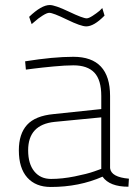

<svg xmlns="http://www.w3.org/2000/svg" viewBox="-20 -735 558 764"><path d="M418 -353V-66Q422 -30 493 -24L491 8Q416 8 388 -32Q295 9 182 9Q122 9 88.5 -28.5Q55 -66 55 -137Q55 -202 87.5 -238Q120 -274 193 -281L383 -301V-353Q383 -417 355.5 -446Q328 -475 272 -475Q240 -475 192.5 -470.5Q145 -466 114 -462L83 -458L80 -491Q192 -509 272 -509Q418 -509 418 -353ZM383 -268 197 -250Q92 -239 92 -137Q92 -83 116.5 -53Q141 -23 183 -23Q227 -23 277 -33Q327 -43 355 -53L383 -63ZM387 -703 396 -673Q354 -630 323 -630Q302 -630 246.5 -657Q191 -684 176 -684Q167 -684 149.5 -673Q132 -662 119 -650L106 -639L96 -668Q145 -715 178 -715Q199 -715 254.5 -688.5Q310 -662 325 -662Q333 -662 348.5 -672Q364 -682 376 -692Z"/></svg>

Font: TypoPRO Titillium Text
Style: 1 wt
Weight: 100
Designer: Accademia di Belle Arti di Urbino and others
Foundry: Accademia di Belle Arti di Urbino and others.
Version: Version 25.000